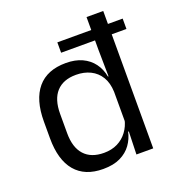

<svg xmlns="http://www.w3.org/2000/svg" viewBox="-124 -760 793 870"><g transform="rotate(-20 272.0 -325.5)"><path d="M227 -550V-600H542V-550ZM227 10.5Q139 10.5 93 -44Q47 -98.5 47 -203V-283.5Q47 -388.5 93.5 -443.8Q140 -499 230.5 -499Q275.5 -499 308.5 -483.8Q341.5 -468.5 362 -441Q382.5 -413.5 389.5 -376H416L392 -301.5Q390.5 -344.5 372.8 -373.8Q355 -403 324.8 -418Q294.5 -433 255.5 -433Q193.5 -433 160.8 -397Q128 -361 128 -291V-198Q128 -129 160.8 -93Q193.5 -57 255.5 -57Q292.5 -57 321 -71.2Q349.5 -85.5 368.2 -110.8Q387 -136 394 -168L414 -110H390Q383 -77 363.2 -49.5Q343.5 -22 310.2 -5.8Q277 10.5 227 10.5ZM390 0 393.5 -118 392 -144V-348L392.5 -365L390.5 -503.5V-662.5H471V0Z"/></g></svg>

Font: Anek Latin Medium
Style: Regular
Weight: 400
Version: Version 1.003